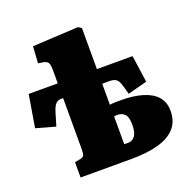

<svg xmlns="http://www.w3.org/2000/svg" viewBox="-134 -903 1040 1037"><g transform="rotate(-20 386.5 -384.0)"><path d="M156 0V-88L188 -94Q204 -97 209 -106Q214 -115 214 -141V-435H200Q190 -435 181.5 -430.5Q173 -426 165 -414.5Q157 -403 150 -380L127 -303L16 -334L47 -520H214V-593Q214 -626 207.5 -638Q201 -650 178 -654L151 -658L157 -754L420 -768L439 -756V-520H644L666 -365L555 -336L542 -383Q536 -405 528 -416.5Q520 -428 508 -432Q496 -436 481 -436H439V-315Q452 -317 467.5 -317.5Q483 -318 504 -318Q574 -318 626.5 -302.5Q679 -287 707.5 -255Q736 -223 736 -173Q736 -111 701 -73Q666 -35 601.5 -17.5Q537 0 448 0ZM460 -88Q486 -88 501 -108Q516 -128 516 -174Q516 -217 500 -233.5Q484 -250 458 -250Q454 -250 449 -249.5Q444 -249 439 -248V-89Q443 -88 448 -88Q453 -88 460 -88Z"/></g></svg>

Font: Literata 18pt Black
Style: Regular
Weight: 900
Designer: Latin by Veronika Burian and Jose Scaglione. Greek by Irene Vlachou. Cyrillic by Vera Evstafieva.
Foundry: TypeTogether
Version: Version 3.103;gftools[0.9.29]